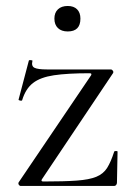

<svg xmlns="http://www.w3.org/2000/svg" viewBox="-20 -616 445 636"><path d="M41.8 -12 281.6 -366.4Q285.6 -373.4 276.6 -373.4Q203.6 -373.4 158.7 -366.7Q113.8 -360 89.3 -341Q64.8 -322 53.4 -284.2Q52.4 -281.4 46.5 -282.8Q40.6 -284.2 41.6 -286.4L75.6 -415.4Q76.6 -417.4 82.6 -416.8Q88.6 -416.2 87.4 -414Q83.2 -396.8 94.4 -391.4Q105.6 -386 135 -386Q170.8 -386 223.2 -386Q275.6 -386 346.6 -386Q350.8 -386 353.7 -382Q356.6 -378 354.6 -374L118.6 -21.8Q114.8 -14.8 123.6 -14.8Q192.6 -14.8 234.1 -17.8Q275.6 -20.8 299 -30.4Q322.4 -40 334.9 -59.9Q347.4 -79.8 358.2 -113.6Q359.2 -115.8 364.3 -115.8Q369.4 -115.8 369.4 -113.6L367.4 -11Q367.4 -7 364.9 -3.5Q362.4 0 358.2 0Q310.8 0 258.1 0Q205.4 0 152 0Q98.6 0 48.8 0Q44.8 0 42.3 -4Q39.8 -8 41.8 -12ZM204.4 -511.8Q183.6 -511.8 171.9 -523Q160.2 -534.2 160.2 -554.4Q160.2 -574 171.9 -585.1Q183.6 -596.2 204.4 -596.2Q224.4 -596.2 235.4 -585.1Q246.4 -574 246.4 -554.4Q246.4 -511.8 204.4 -511.8Z"/></svg>

Font: Cormorant Garamond Light
Style: Regular
Weight: 300
Designer: Christian Thalmann (Catharsis Fonts)
Foundry: Catharsis Fonts
Version: Version 4.001